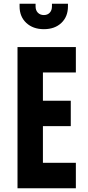

<svg xmlns="http://www.w3.org/2000/svg" viewBox="-20 -1000 467 1020"><path d="M383 -750V-615H208V-465H356V-330H208V-135H383V0H73V-750ZM213 -845Q155.5 -845 119.8 -878.2Q84 -911.5 84 -966V-980H169V-966Q169 -945 181.2 -932.5Q193.5 -920 213 -920Q232.5 -920 244.2 -932.5Q256 -945 256 -966V-980H341V-966Q341 -911.5 306 -878.2Q271 -845 213 -845Z"/></svg>

Font: Mohave Light
Style: Regular
Weight: 300
Designer: Gumpita Rahayu
Foundry: Tokotype
Version: Version 2.003